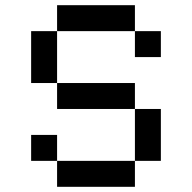

<svg xmlns="http://www.w3.org/2000/svg" viewBox="-20 -720 740 740"><path d="M500 -600V-700H200V-600ZM100 -100H200V-200H100ZM100 -400H200V-600H100ZM200 0H500V-100H200ZM200 -300H500V-400H200ZM500 -100H600V-300H500ZM500 -500H600V-600H500Z"/></svg>

Font: FT88
Style: Regular
Weight: 400
Designer: Ange Degheest & Mandy Elbé
Foundry: Velvetyne Type Foundry
Version: Version 1.000;FEAKit 1.0